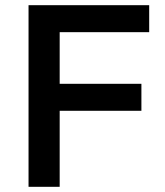

<svg xmlns="http://www.w3.org/2000/svg" viewBox="-20 -720 635 740"><path d="M90 -700H555V-596H210V-397H525V-293H210V0H90Z"/></svg>

Font: .
Style: 
Weight: 500
Designer: A.Korolkova, Vitaly Kuzmin
Foundry: ParaType Ltd
Version: Version 1.000; Glyphs 3.2, build 3192.0